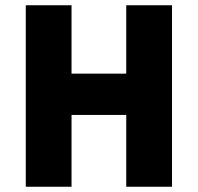

<svg xmlns="http://www.w3.org/2000/svg" viewBox="-20 -710 752 730"><path d="M78 0V-690H252V-430H460V-690H634V0H460V-273H252V0Z"/></svg>

Font: Oxanium ExtraBold
Style: Regular
Weight: 800
Designer: Severin Meyer
Version: Version 2.000